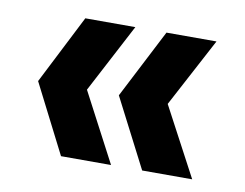

<svg xmlns="http://www.w3.org/2000/svg" viewBox="-50 -535 613 480"><g transform="rotate(10 257.0 -295.0)"><path d="M337 -120 247 -295 337 -470H464L371 -295L464 -120ZM131 -120 42 -295 131 -470H258L166 -295L258 -120Z"/></g></svg>

Font: DM Sans 16pt
Style: Bold
Weight: 700
Version: Version 4.004;gftools[0.9.30]